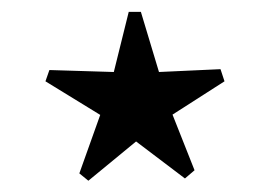

<svg xmlns="http://www.w3.org/2000/svg" viewBox="-20 -415 467 332"><path d="M132.8 -102.5 215.3 -170.4 299.8 -106.4 316.4 -120.6 278.3 -216.8 368.2 -274.4 361.3 -295.4 254.9 -290.5 223.6 -394.5H202.6L176.8 -290.5L65.4 -293.9L58.6 -274.4L153.3 -216.3L117.2 -115.2Z"/></svg>

Font: Pfont
Style: Regular
Weight: 400
Designer: Damoon Khanjanzadeh
Foundry: pfont
Version: Version 1.000;PS 000.300;hotconv 1.0.88;makeotf.lib2.5.64775